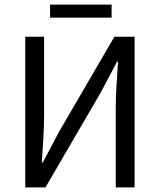

<svg xmlns="http://www.w3.org/2000/svg" viewBox="-20 -816 696 836"><path d="M90 0V-656H172V-317Q172 -265 168.5 -211.5Q165 -158 162 -108H166L237 -242L478 -656H566V0H484V-343Q484 -395 487.5 -447Q491 -499 494 -548H490L419 -414L178 0ZM198 -739V-796H466V-739Z"/></svg>

Font: .
Style: 
Weight: 400
Designer: Paul D. Hunt, Dalton Maag
Foundry: Dalton Maag Ltd
Version: Version 1.200